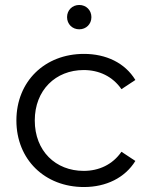

<svg xmlns="http://www.w3.org/2000/svg" viewBox="-20 -748 604 773"><path d="M318 5C407 5 483 -32 525 -100L469 -137C433 -85 378 -60 317 -60C204 -60 120 -140 120 -263C120 -385 204 -466 317 -466C378 -466 433 -441 469 -389L525 -426C483 -495 407 -531 318 -531C160 -531 46 -420 46 -263C46 -106 160 5 318 5ZM299 -630C327 -630 348 -651 348 -679C348 -707 327 -728 299 -728C271 -728 250 -707 250 -679C250 -651 271 -630 299 -630Z"/></svg>

Font: Montserrat-Alt1
Style: Regular
Weight: 400
Designer: Differentunic
Foundry: Differentunic
Version: Version 7.222